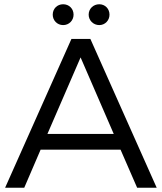

<svg xmlns="http://www.w3.org/2000/svg" viewBox="-20 -883 761 903"><path d="M277 -765C305 -765 326 -787 326 -814C326 -842 305 -863 277 -863C249 -863 228 -842 228 -814C228 -787 249 -765 277 -765ZM447 -765C474 -765 495 -787 495 -814C495 -842 474 -863 447 -863C419 -863 397 -842 397 -814C397 -787 419 -765 447 -765ZM625 0H717L405 -700H316L4 0H94L171 -179H547ZM203 -253 359 -613 515 -253Z"/></svg>

Font: Juman Normal
Style: Regular
Weight: 300
Designer: Bandar Raffah (Arabic) Julieta Ulanovsky (Latin)
Foundry: Caramella
Version: Version 5.022;PS 005.022;hotconv 1.0.88;makeotf.lib2.5.64775